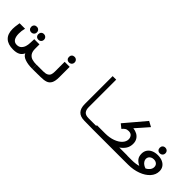

<svg xmlns="http://www.w3.org/2000/svg" viewBox="155 -1708 2691 2691"><g transform="rotate(45 1500.0 -362.5)"><path d="M8.5 -202Q8.5 -225 11 -247.8Q13.5 -270.5 22 -326.5H130.5Q122 -293.5 119 -270.2Q116 -247 116 -216.5Q116 -154 138.5 -118.8Q161 -83.5 208 -83.5Q251 -83.5 276.2 -108.5Q301.5 -133.5 311.5 -167.5Q321.5 -201.5 322 -233.5L325.5 -314H428.5V-228Q428.5 -169 451.5 -137Q474.5 -105 511.5 -93.8Q548.5 -82.5 600 -82.5V0Q514.5 0 453.5 -21.2Q392.5 -42.5 377 -85Q358 -42.5 320.2 -21.8Q282.5 -1 217.5 -1Q115.5 -1 62 -51.2Q8.5 -101.5 8.5 -202ZM172.5 -407.5Q172.5 -432.5 187.8 -448Q203 -463.5 227.5 -463.5Q252.5 -463.5 268.5 -447.8Q284.5 -432 284.5 -407.5Q284.5 -383 268.5 -367.2Q252.5 -351.5 227.5 -351.5Q203 -351.5 187.8 -367Q172.5 -382.5 172.5 -407.5ZM315.5 -405Q315.5 -430 330.8 -445.5Q346 -461 370.5 -461Q395.5 -461 411.5 -445.2Q427.5 -429.5 427.5 -405Q427.5 -380.5 411.5 -364.8Q395.5 -349 370.5 -349Q346 -349 330.8 -364.5Q315.5 -380 315.5 -405Z M601.5 -83.5H731.5Q780 -83.5 806.2 -97.5Q832.5 -111.5 841.8 -135.5Q851 -159.5 851 -196V-391H950.5V-183.5Q950.5 -108.5 929.5 -69.2Q908.5 -30 868.5 -16Q828.5 -2 762.5 -2L693.5 -1L601.5 0ZM844.5 -483Q844.5 -508 859.8 -523.5Q875 -539 899.5 -539Q924.5 -539 940.5 -523.2Q956.5 -507.5 956.5 -483Q956.5 -458.5 940.5 -442.8Q924.5 -427 899.5 -427Q875 -427 859.8 -442.5Q844.5 -458 844.5 -483Z M1468.5 -172V-725H1538.5V-180Q1538.5 -126.5 1563 -97.5Q1587.5 -68.5 1648 -68.5H1801.5V0L1630.5 -2Q1548.5 -2.5 1508.5 -45Q1468.5 -87.5 1468.5 -172Z M1798.5 -82.5H1960.5Q2046.5 -82.5 2113.5 -107Q2180.5 -131.5 2217.2 -171.5Q2254 -211.5 2254 -257Q2254 -290 2234.5 -315Q2215 -340 2172 -340Q2139 -340 2117.5 -325.8Q2096 -311.5 2078 -288L2016 -338Q2049.5 -378.5 2145 -490Q2234 -592.5 2274 -642.5L2354 -599.5Q2319.5 -559 2255.5 -487Q2235 -464.5 2190 -413.5Q2233 -408.5 2267.8 -389.8Q2302.5 -371 2323 -337.8Q2343.5 -304.5 2343.5 -258Q2343.5 -200 2316 -157.5Q2288.5 -115 2241.5 -83H2401.5V0H1798.5Z M2398.5 -81.5H2488.5Q2531.5 -81.5 2567.2 -87Q2603 -92.5 2621.5 -99.5Q2571.5 -124.5 2547 -157Q2522.5 -189.5 2522.5 -242.5Q2522.5 -288 2544.8 -321.2Q2567 -354.5 2607.5 -372.5Q2648 -390.5 2700.5 -390.5Q2752 -390.5 2791.8 -373.5Q2831.5 -356.5 2853.8 -324.2Q2876 -292 2876 -247Q2876 -176.5 2825.2 -120.5Q2774.5 -64.5 2688.5 -32.8Q2602.5 -1 2501 -0.5L2398.5 0ZM2710 -135.5Q2741.5 -151.5 2762.2 -178Q2783 -204.5 2783 -236.5Q2783 -270.5 2760.2 -289.8Q2737.5 -309 2702 -309Q2677 -309 2657.5 -299Q2638 -289 2627.5 -272.2Q2617 -255.5 2617 -235.5Q2617 -213 2629.8 -192.2Q2642.5 -171.5 2664 -156.8Q2685.5 -142 2710 -135.5ZM2644.5 -482.5Q2644.5 -507.5 2659.8 -523Q2675 -538.5 2699.5 -538.5Q2724.5 -538.5 2740.5 -522.8Q2756.5 -507 2756.5 -482.5Q2756.5 -458 2740.5 -442.2Q2724.5 -426.5 2699.5 -426.5Q2675 -426.5 2659.8 -442Q2644.5 -457.5 2644.5 -482.5Z"/></g></svg>

Font: JuliaMono Medium
Style: Italic
Weight: 500
Italic angle: -9°
Monospace: yes
Designer: cormullion
Foundry: corm
Version: Version 0.054; ttfautohint (v1.8.4)